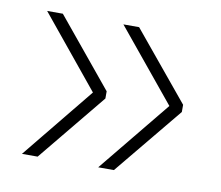

<svg xmlns="http://www.w3.org/2000/svg" viewBox="-53 -498 590 512"><g transform="rotate(10 242.0 -242.5)"><path d="M242.5 -49 401 -243 242.5 -436H285L436.5 -252.5V-233L285 -49ZM36 -49 194 -243 36 -436H78.5L229.5 -252.5V-233L78.5 -49Z"/></g></svg>

Font: Anek Latin Medium ExtraLight
Style: Regular
Weight: 250
Version: Version 1.003